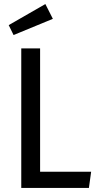

<svg xmlns="http://www.w3.org/2000/svg" viewBox="-20 -928 484 948"><path d="M178 -80H430L419 0H85V-689H178ZM241 -835 47 -755 23 -804 204 -908Z"/></svg>

Font: Fira Sans Condensed
Style: Regular
Weight: 400
Width: 3
Designer: bBox Type GmbH & Carrois Corporate GbR & Edenspiekermann AG
Foundry: bBox Type GmbH & Carrois Corporate GbR & Edenspiekermann AG
Version: Version 4.301